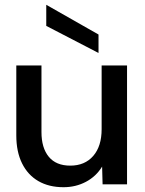

<svg xmlns="http://www.w3.org/2000/svg" viewBox="-20 -769 607 801"><path d="M245 12Q184 12 140 -13.5Q96 -39 72 -87.5Q48 -136 48 -204V-496H153V-218Q153 -152 183.5 -115Q214 -78 273 -78Q334 -78 369 -118.5Q404 -159 404 -230V-496H510V0H408L406 -74Q381 -33 338.5 -10.5Q296 12 245 12ZM391 -548 173 -661V-749L391 -625Z"/></svg>

Font: Rethink Sans Medium
Style: Regular
Weight: 500
Designer: The Rethink Sans project authors (Hans Thiessen). DM Sans designed by Colophon Foundry.
Foundry: Rethink Communications LLC
Version: Version 1.001